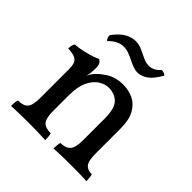

<svg xmlns="http://www.w3.org/2000/svg" viewBox="-174 -800 945 945"><g transform="rotate(45 298.5 -327.0)"><path d="M111 -214V-325Q111 -349 106 -364Q101 -379 85 -387Q69 -395 36 -396Q36 -407 38 -416Q40 -425 45 -433Q76 -435 116 -445Q156 -455 179 -467Q188 -464 194.5 -454.5Q201 -445 201 -423ZM497 -127Q497 -75 511.5 -57.5Q526 -40 556 -40Q559 -31 560 -21Q561 -11 561 3Q539 1 511 0.5Q483 0 452 0Q432 0 410 0.5Q388 1 368.5 1.5Q349 2 333 3Q333 -11 334 -21.5Q335 -32 338 -40Q374 -40 390.5 -58.5Q407 -77 407 -127V-279Q407 -350 381 -375.5Q355 -401 314 -401Q288 -401 262 -384.5Q236 -368 218.5 -331.5Q201 -295 201 -234V-127Q201 -77 216 -58.5Q231 -40 270 -40Q273 -31 274 -21Q275 -11 275 3Q261 2 241 1.5Q221 1 199 0.5Q177 0 156 0Q136 0 114 0.5Q92 1 72 1.5Q52 2 37 3Q37 -11 38 -21.5Q39 -32 42 -40Q81 -40 96 -58.5Q111 -77 111 -127V-325L201 -423Q201 -411 200 -396Q199 -381 194 -364Q197 -369 200 -375.5Q203 -382 209 -390Q226 -413 263.5 -437.5Q301 -462 354 -462Q392 -462 424.5 -446.5Q457 -431 477 -395.5Q497 -360 497 -299ZM361 -553Q345 -553 328 -559.5Q311 -566 294 -574.5Q277 -583 259.5 -589.5Q242 -596 223 -596Q205 -596 186 -587.5Q167 -579 146 -557Q134 -566 134 -587Q165 -628 192.5 -642.5Q220 -657 245 -657Q269 -657 291 -647Q313 -637 334.5 -626.5Q356 -616 378 -616Q392 -616 407 -623Q422 -630 437 -647Q442 -647 451 -644.5Q460 -642 465 -636Q438 -588 412 -570.5Q386 -553 361 -553Z"/></g></svg>

Font: Vollkorn
Style: Regular
Weight: 400
Designer: Friedrich Althausen
Foundry: Friedrich Althausen
Version: Version 5.001